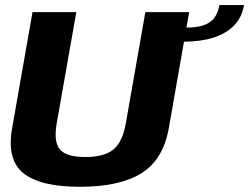

<svg xmlns="http://www.w3.org/2000/svg" viewBox="-20 -722 968 746"><path d="M290.7 3.8Q444.2 3.8 529.1 -48.7Q614 -101.2 636 -224.6L715 -674.9H544.8L468.9 -243.1Q456.2 -170.8 420.8 -141.3Q385.4 -111.9 311.3 -111.9Q237.7 -111.9 212.7 -141.5Q187.7 -171.2 200.4 -243.1L276.5 -674.9H106.3L27.2 -224.6Q5.3 -101.2 71.4 -48.7Q137.6 3.8 290.7 3.8ZM701.1 -614.7 691.9 -559.9Q758.2 -559.9 808.2 -575.5Q858.2 -591.2 889.1 -622.7Q920 -654.3 928.2 -702.4H832.4Q827 -670.8 811.9 -651.6Q796.9 -632.3 770.2 -623.5Q743.5 -614.7 701.1 -614.7Z"/></svg>

Font: Anybody Thin
Style: Italic
Weight: 100
Italic angle: -10°
Designer: Tyler Finck
Foundry: Etcetera Type Company
Version: Version 1.114;gftools[0.9.25]